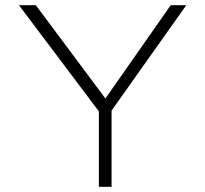

<svg xmlns="http://www.w3.org/2000/svg" viewBox="-20 -720 791 740"><path d="M361 0V-328L370 -279L53 -700H118L394 -330H379L638 -700H698L396 -274L410 -336V0Z"/></svg>

Font: Lexend Exa ExtraLight
Style: Regular
Weight: 250
Designer: Bonnie Shaver-Troup, Thomas Jockin
Foundry: Lexend
Version: Version 1.007